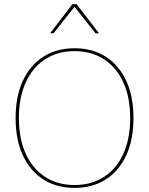

<svg xmlns="http://www.w3.org/2000/svg" viewBox="-20 -905 726 935"><path d="M343 -670Q431 -670 495.5 -628.5Q560 -587 595 -511Q630 -435 630 -330Q630 -225 595 -149Q560 -73 495.5 -31.5Q431 10 343 10Q255 10 190.5 -31.5Q126 -73 91 -149Q56 -225 56 -330Q56 -435 91 -511Q126 -587 190.5 -628.5Q255 -670 343 -670ZM343 -656Q260 -656 199 -616Q138 -576 105 -503Q72 -430 72 -330Q72 -230 105 -157Q138 -84 199 -44Q260 -4 343 -4Q426 -4 487 -44Q548 -84 581 -157Q614 -230 614 -330Q614 -430 581 -503Q548 -576 487 -616Q426 -656 343 -656ZM462 -743H445L343 -872L241 -743H224L333 -885H353Z"/></svg>

Font: Kantumruy Pro Thin
Style: Regular
Weight: 250
Version: Version 1.002